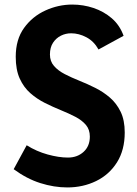

<svg xmlns="http://www.w3.org/2000/svg" viewBox="-20 -805 600 842"><path d="M275 17Q217 17 157 -2Q97 -21 40 -63L97 -168Q140 -141 189 -127.5Q238 -114 278 -114Q319 -114 346.5 -139Q374 -164 374 -206Q374 -237 356.5 -257.5Q339 -278 310 -293Q281 -308 246.5 -322Q212 -336 177 -353.5Q142 -371 113 -396.5Q84 -422 66.5 -460.5Q49 -499 49 -556Q49 -632 85.5 -682.5Q122 -733 179 -759Q236 -785 297 -785Q345 -785 390 -770Q435 -755 470 -725Q505 -695 522 -648L412 -588Q392 -624 359 -641.5Q326 -659 292 -659Q268 -659 247 -648.5Q226 -638 212.5 -617.5Q199 -597 199 -566Q199 -536 217 -515.5Q235 -495 264 -480Q293 -465 328 -451Q363 -437 398 -419.5Q433 -402 462 -377Q491 -352 509 -315Q527 -278 527 -224Q527 -147 493 -93Q459 -39 401.5 -11Q344 17 275 17Z"/></svg>

Font: Yaldevi ExtraLight
Style: Regular
Weight: 200
Designer: Sol Matas, Rajitha Manaperi, Kosala Senevirathne
Foundry: Mooniak
Version: Version 1.100